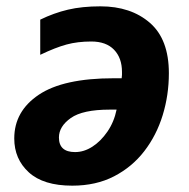

<svg xmlns="http://www.w3.org/2000/svg" viewBox="-20 -576 597 606"><path d="M208 10Q117 10 71 -32Q25 -74 25 -139Q25 -225 102.5 -277Q180 -329 339 -329H364Q365 -335 365 -339.5Q365 -344 365 -349Q365 -393 340 -419Q315 -445 268 -445Q225 -445 190 -435.5Q155 -426 107 -403V-514Q150 -535 194.5 -545.5Q239 -556 297 -556Q393 -556 453 -504Q513 -452 513 -345Q513 -276 493.5 -212.5Q474 -149 435.5 -99Q397 -49 340 -19.5Q283 10 208 10ZM217 -96Q245 -96 271.5 -113Q298 -130 319 -160.5Q340 -191 348 -230H326Q241 -230 203.5 -203.5Q166 -177 166 -142Q166 -96 217 -96Z"/></svg>

Font: Noto IKEA Latin
Style: Bold Italic
Weight: 700
Italic angle: -12°
Designer: Monotype Design Team
Foundry: Monotype Imaging Inc.
Version: Version 1.0